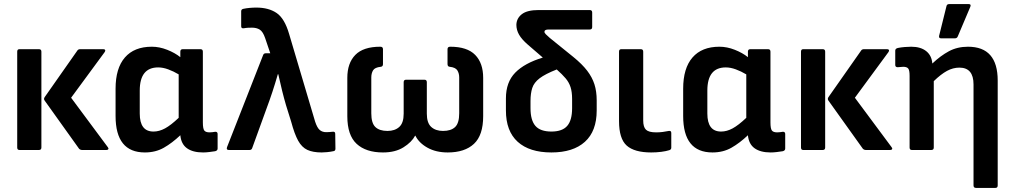

<svg xmlns="http://www.w3.org/2000/svg" viewBox="-20 -732 4953 937"><path d="M381 0Q372 0 366 -6L198 -241Q192 -249 198 -258L358 -486Q362 -492 372 -492H484Q491 -492 493 -488Q495 -484 491 -478L327 -255L506 -14Q511 -8 508.5 -4Q506 0 499 0ZM75 0Q64 0 64 -12V-480Q64 -492 75 -492H170Q182 -492 182 -480V-12Q182 0 170 0Z M687 12Q544 12 544 -166V-299Q544 -399 589.5 -451.5Q635 -504 721 -504Q758 -504 796 -489Q834 -474 860 -453V-480Q860 -492 872 -492H958Q970 -492 970 -480V-135Q970 -104 977 -95Q984 -86 1003 -86Q1010 -86 1017 -87Q1024 -88 1031 -89Q1042 -89 1042 -78V-7Q1042 3 1030 6Q1017 8 1001 10Q985 12 971 12Q921 12 892.5 -8.5Q864 -29 860 -72Q820 -34 779.5 -11Q739 12 687 12ZM662 -178Q662 -90 729 -90Q757 -90 785.5 -105.5Q814 -121 852 -157V-369Q827 -384 801 -393.5Q775 -403 752 -403Q662 -403 662 -290Z M1550 12Q1507 12 1480 -0.5Q1453 -13 1435 -45.5Q1417 -78 1401 -138L1376 -218Q1366 -252 1357 -288.5Q1348 -325 1338 -370H1336Q1323 -325 1309.5 -284Q1296 -243 1281 -203L1211 -10Q1208 0 1198 0H1097Q1083 0 1088 -14L1264 -463Q1267 -472 1277 -472H1299L1274 -546Q1263 -578 1247.5 -587.5Q1232 -597 1210 -597Q1200 -597 1190 -596.5Q1180 -596 1170 -594Q1157 -592 1157 -604V-677Q1157 -687 1168 -689Q1182 -692 1198.5 -693.5Q1215 -695 1231 -695Q1291 -695 1330 -668.5Q1369 -642 1391 -566L1518 -138Q1528 -108 1540.5 -97.5Q1553 -87 1572 -87Q1579 -87 1586.5 -87.5Q1594 -88 1603 -89Q1616 -91 1616 -79L1617 -6Q1617 5 1606 6Q1592 9 1576 10.5Q1560 12 1550 12Z M1849 12Q1766 12 1720.5 -30Q1675 -72 1675 -165V-352Q1675 -424 1714 -464Q1753 -504 1836 -504Q1849 -504 1849 -492V-419Q1849 -407 1838 -406Q1809 -403 1800.5 -388.5Q1792 -374 1792 -354V-179Q1792 -131 1812 -112Q1832 -93 1871 -93Q1907 -93 1928.5 -112.5Q1950 -132 1950 -177V-331Q1950 -343 1962 -343H2051Q2063 -343 2063 -331V-177Q2063 -132 2084.5 -112.5Q2106 -93 2142 -93Q2181 -93 2201 -112Q2221 -131 2221 -179V-354Q2221 -374 2212 -388.5Q2203 -403 2175 -406Q2164 -407 2164 -419V-492Q2164 -504 2177 -504Q2260 -504 2299 -464Q2338 -424 2338 -352V-165Q2338 -72 2293 -30Q2248 12 2165 12Q2108 12 2066.5 -11Q2025 -34 2007 -70H2006Q1989 -38 1949 -13Q1909 12 1849 12Z M2671 12Q2564 12 2506.5 -40Q2449 -92 2449 -193V-252Q2449 -331 2494.5 -377.5Q2540 -424 2629 -451L2556 -514Q2526 -540 2513 -563Q2500 -586 2500 -611Q2501 -643 2527 -663Q2553 -683 2609 -683H2858Q2870 -683 2870 -671V-600Q2870 -588 2858 -588H2657Q2637 -588 2637 -577Q2637 -571 2644 -564.5Q2651 -558 2663 -547L2778 -454Q2821 -419 2845.5 -387Q2870 -355 2881 -320.5Q2892 -286 2892 -242V-193Q2892 -92 2834.5 -40Q2777 12 2671 12ZM2569 -204Q2569 -145 2593 -117.5Q2617 -90 2671 -90Q2724 -90 2748 -117.5Q2772 -145 2772 -204V-249Q2772 -283 2764.5 -306.5Q2757 -330 2740.5 -349.5Q2724 -369 2697 -393Q2641 -371 2613.5 -350Q2586 -329 2577.5 -302.5Q2569 -276 2569 -239Z M3158 12Q3076 12 3038.5 -21.5Q3001 -55 3001 -141V-480Q3001 -492 3012 -492H3107Q3119 -492 3119 -480V-144Q3119 -112 3132.5 -99Q3146 -86 3182 -86Q3199 -86 3214 -88Q3229 -90 3244 -93Q3256 -95 3256 -83V-11Q3256 -2 3246 1Q3230 6 3207 9Q3184 12 3158 12Z M3457 12Q3314 12 3314 -166V-299Q3314 -399 3359.5 -451.5Q3405 -504 3491 -504Q3528 -504 3566 -489Q3604 -474 3630 -453V-480Q3630 -492 3642 -492H3728Q3740 -492 3740 -480V-135Q3740 -104 3747 -95Q3754 -86 3773 -86Q3780 -86 3787 -87Q3794 -88 3801 -89Q3812 -89 3812 -78V-7Q3812 3 3800 6Q3787 8 3771 10Q3755 12 3741 12Q3691 12 3662.5 -8.5Q3634 -29 3630 -72Q3590 -34 3549.5 -11Q3509 12 3457 12ZM3432 -178Q3432 -90 3499 -90Q3527 -90 3555.5 -105.5Q3584 -121 3622 -157V-369Q3597 -384 3571 -393.5Q3545 -403 3522 -403Q3432 -403 3432 -290Z M4206 0Q4197 0 4191 -6L4023 -241Q4017 -249 4023 -258L4183 -486Q4187 -492 4197 -492H4309Q4316 -492 4318 -488Q4320 -484 4316 -478L4152 -255L4331 -14Q4336 -8 4333.5 -4Q4331 0 4324 0ZM3900 0Q3889 0 3889 -12V-480Q3889 -492 3900 -492H3995Q4007 -492 4007 -480V-12Q4007 0 3995 0Z M4430 0Q4419 0 4419 -12V-362Q4419 -390 4412 -398Q4405 -406 4388 -406Q4381 -406 4374.5 -405Q4368 -404 4361 -404Q4349 -404 4349 -415V-485Q4349 -495 4362 -498Q4377 -501 4395 -502.5Q4413 -504 4427 -504Q4473 -504 4500 -482.5Q4527 -461 4530 -422Q4570 -460 4611 -482Q4652 -504 4704 -504Q4849 -504 4849 -339V173Q4849 185 4838 185H4743Q4731 185 4731 173V-320Q4731 -402 4662 -402Q4631 -402 4601.5 -386Q4572 -370 4537 -336V-12Q4537 0 4525 0ZM4572 -545Q4561 -545 4563 -557L4599 -702Q4601 -712 4612 -712H4708Q4721 -712 4715 -698L4654 -554Q4650 -545 4641 -545Z"/></svg>

Font: Sofia Sans
Style: Bold
Weight: 700
Designer: Botio Nikoltchev, Ani Petrova
Foundry: lettersoup
Version: Version 4.100; ttfautohint (v1.8.4.7-5d5b)